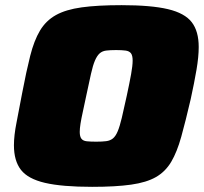

<svg xmlns="http://www.w3.org/2000/svg" viewBox="-20 -716 791 744"><path d="M337 8Q220 8 154 -7.5Q88 -23 61 -58Q34 -93 34 -153Q34 -191 44 -241Q54 -291 66 -356Q82 -440 97 -499.5Q112 -559 135 -597.5Q158 -636 196.5 -657.5Q235 -679 296.5 -687.5Q358 -696 451 -696Q566 -696 631 -680.5Q696 -665 723 -630Q750 -595 750 -534Q750 -496 741.5 -446Q733 -396 719 -332Q699 -246 682.5 -186.5Q666 -127 643.5 -89Q621 -51 584.5 -30Q548 -9 488 -0.5Q428 8 337 8ZM353 -167Q376 -167 391.5 -169Q407 -171 417.5 -179.5Q428 -188 436 -207Q444 -226 452 -259.5Q460 -293 471 -344Q482 -395 488 -428.5Q494 -462 494 -481Q494 -501 487.5 -509.5Q481 -518 467 -520Q453 -522 430 -522Q406 -522 391 -520Q376 -518 366 -509Q356 -500 348 -481.5Q340 -463 332.5 -429.5Q325 -396 314 -344Q307 -310 301 -283Q295 -256 292 -237Q289 -218 289 -205Q289 -187 295.5 -178.5Q302 -170 316.5 -168.5Q331 -167 353 -167Z"/></svg>

Font: Saira SemiExpanded Black
Style: Italic
Weight: 900
Width: 6
Italic angle: -12°
Designer: Hector Gatti with collaboration of the Omnibus-Type team
Foundry: Omnibus-Type
Version: Version 1.101